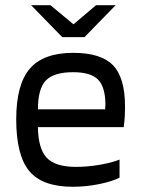

<svg xmlns="http://www.w3.org/2000/svg" viewBox="-20 -706 538 734"><path d="M437 -96V-27Q411 -13 360.5 -2.5Q310 8 258 8Q142 8 92 -52Q42 -112 42 -250Q42 -383 94 -443.5Q146 -504 260 -504Q366 -504 412 -456.5Q458 -409 458 -298Q458 -278 457 -261Q456 -244 453 -220H125Q126 -138 158.5 -103Q191 -68 271 -68Q314 -68 361 -76Q408 -84 437 -96ZM383 -309Q382 -375 354 -402.5Q326 -430 260 -430Q186 -430 155.5 -398.5Q125 -367 125 -288H382Q382 -290 382.5 -297.5Q383 -305 383 -309ZM99 -686H173L261 -613L347 -686H422L303 -564H218Z"/></svg>

Font: Blinker
Style: Regular
Weight: 400
Designer: Juergen Huber
Foundry: supertype
Version: Version 1.017;hotconv 1.0.117;makeotfexe 2.5.65602